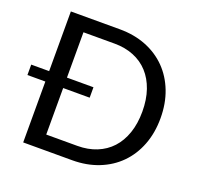

<svg xmlns="http://www.w3.org/2000/svg" viewBox="-125 -851 1018 987"><g transform="rotate(20 384.0 -358.0)"><path d="M367.5 -78.5Q425 -78.5 472 -97.5Q519 -116.5 552 -152.2Q585 -188 603 -240Q621 -292 621 -358Q621 -424 603 -476Q585 -528 552 -564Q519 -600 472 -619Q425 -638 367.5 -638H197V-390H342V-333H197V-78.5ZM367.5 -716.5Q446.5 -716.5 511.5 -690.8Q576.5 -665 623 -617.8Q669.5 -570.5 695 -504.5Q720.5 -438.5 720.5 -358Q720.5 -277.5 695 -211.5Q669.5 -145.5 623 -98.5Q576.5 -51.5 511.5 -25.8Q446.5 0 367.5 0H99.5V-333H1.5V-390H99.5V-716.5Z"/></g></svg>

Font: TypoPRO Lato
Style: Regular
Weight: 400
Designer: Lukasz Dziedzic with Adam Twardoch and Botio Nikoltchev
Foundry: tyPoland Lukasz Dziedzic
Version: Version 2.010; 2014-09-01; http://www.latofonts.com/